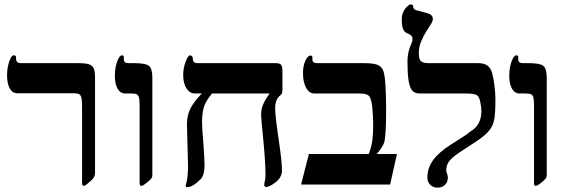

<svg xmlns="http://www.w3.org/2000/svg" viewBox="-20 -841 2584 875"><path d="M59.1 -416Q37.1 -416 24.7 -437.7Q12.2 -459.5 12.2 -497.1Q12.2 -532.2 22 -560.5Q31.7 -588.9 42 -588.9Q53.2 -588.9 53.2 -580.1V-570.8Q53.2 -565.4 57.9 -559.3Q62.5 -553.2 75.2 -553.2H335Q370.6 -553.2 385.7 -547.9Q400.9 -542.5 407 -529.5Q413.1 -516.6 413.1 -485.8V-53.2Q413.1 -32.7 395 -18.1L381.3 -5.9Q368.7 5.9 362.8 5.9Q356.9 5.9 355.5 2Q354 -2 354 -14.2V-358.9Q354 -383.8 351.1 -395.5Q348.1 -407.2 340.8 -411.6Q333.5 -416 314 -416Z M674.3 -43.9Q674.3 -33.2 668.9 -26.6Q663.6 -20 647.5 -7.1Q631.3 5.9 625 5.9Q619.1 5.9 617.7 2.4Q616.2 -1 616.2 -12.2V-359.9Q616.2 -385.7 613.5 -396.2Q610.8 -406.7 604 -410.9Q597.2 -415 578.1 -415H550.3Q528.3 -415 515.9 -436.8Q503.4 -458.5 503.4 -496.1Q503.4 -530.8 513.7 -559.8Q523.9 -588.9 536.1 -588.9Q544.4 -588.9 544.4 -580.1V-570.8Q544.4 -553.2 564.5 -553.2H592.3Q644 -553.2 659.2 -540.5Q674.3 -527.8 674.3 -485.8Z M946.3 -415Q919.4 -382.8 910.2 -355.7Q900.9 -328.6 900.9 -284.2Q900.9 -255.4 906.7 -189Q912.1 -122.1 912.1 -86.9Q912.1 -45.4 896 -25.9Q857.9 12.2 833 12.2Q826.2 12.2 826.2 3.9L828.1 -3.4Q836.9 -30.3 836.9 -86.9L834.5 -176.8L832 -275.9Q832 -314.9 847.7 -346.2Q863.3 -377.4 899.9 -415H869.1Q844.7 -415 829.8 -438.2Q814.9 -461.4 814.9 -499Q814.9 -530.3 825.9 -559.6Q836.9 -588.9 846.2 -588.9Q850.6 -588.9 854.7 -584.7Q858.9 -580.6 858.9 -573.2Q858.9 -553.2 879.9 -553.2H1237.3Q1255.4 -553.2 1261.2 -545.4Q1267.1 -537.6 1267.1 -519V-432.1Q1267.1 -414.1 1259.3 -408.2Q1233.9 -389.6 1233.9 -348.1Q1233.9 -314.5 1249.5 -209Q1265.1 -103.5 1265.1 -64Q1265.1 -33.7 1237.1 -11.2Q1209 11.2 1191.9 11.2Q1189 11.2 1186.5 8.3Q1184.1 5.4 1184.1 1Q1184.1 -4.4 1187 -15.4Q1189.9 -26.4 1189.9 -46.9Q1189.9 -99.6 1180.2 -200.7Q1169.9 -301.3 1169.9 -316.9Q1169.9 -342.8 1179 -364.7Q1188 -386.7 1209 -415Z M1757.8 0H1352.1L1387.7 -139.2H1660.6Q1673.3 -172.4 1677 -202.4Q1680.7 -232.4 1680.7 -271Q1680.7 -312.5 1676.5 -352.5Q1672.4 -392.6 1661.6 -403.8Q1650.9 -415 1618.7 -415H1412.1Q1388.7 -415 1374.8 -441.4Q1360.8 -467.8 1360.8 -507.8Q1360.8 -540.5 1371.6 -564.2Q1382.3 -587.9 1395 -587.9Q1403.8 -587.9 1403.8 -579.1V-569.8Q1403.8 -553.2 1425.8 -553.2H1637.7Q1679.2 -553.2 1698 -546.4Q1716.8 -539.6 1725.1 -522.5Q1733.4 -505.4 1736.6 -452.9Q1739.7 -400.4 1739.7 -338.9Q1739.7 -225.1 1731 -191.9Q1728 -182.1 1717 -165.5Q1706.1 -148.9 1696.8 -139.2H1789.1Z M2237.8 -388.2Q2237.8 -323.2 2231.9 -294.2Q2226.1 -265.1 2205.8 -241.7Q2185.5 -218.3 2133.8 -185.5Q2060.1 -138.7 2043.2 -123.3Q2026.4 -107.9 2020 -94.5Q2013.7 -81.1 2013.7 -65.9Q2013.7 -59.1 2017.3 -49.3Q2021 -39.6 2021 -32.2Q2021 -11.2 2007.8 1.5Q1994.6 14.2 1974.6 14.2Q1954.1 14.2 1940.9 1.5Q1927.7 -11.2 1927.7 -32.2Q1927.7 -74.7 1953.1 -110.4Q1978.5 -146 2034.7 -182.1Q2071.3 -205.1 2092 -218.5Q2112.8 -231.9 2121.6 -240.2Q2173.8 -270 2173.8 -334Q2173.8 -351.6 2168.7 -377Q2163.6 -402.3 2151.1 -408.7Q2138.7 -415 2095.7 -415H1892.6Q1869.1 -415 1857.9 -429.2Q1846.7 -443.4 1841.8 -475.3Q1836.9 -507.3 1836.9 -563Q1836.9 -603.5 1855 -642.6Q1859.9 -652.8 1859.9 -665Q1859.9 -680.2 1836.9 -689Q1823.2 -693.8 1817.1 -708.3Q1811 -722.7 1811 -754.9Q1811 -771 1817.4 -785.4Q1823.7 -799.8 1834.5 -810.3Q1845.2 -820.8 1851.6 -820.8Q1862.8 -820.8 1862.8 -811Q1862.8 -805.2 1867.2 -800Q1871.6 -794.9 1889.6 -791Q1932.1 -781.2 1942.4 -774.4Q1952.6 -767.6 1952.6 -753.9Q1952.6 -744.1 1942.6 -729.2Q1932.6 -714.4 1920.7 -694.6Q1908.7 -674.8 1898.7 -650.9Q1888.7 -627 1888.7 -599.1Q1888.7 -571.3 1898.2 -562.3Q1907.7 -553.2 1933.6 -553.2H2159.7Q2185.5 -553.2 2200.9 -542.5Q2216.3 -531.7 2222.9 -507.8Q2229.5 -483.9 2233.6 -449.5Q2237.8 -415 2237.8 -388.2Z M2471.7 -43.9Q2471.7 -33.2 2466.3 -26.6Q2460.9 -20 2444.8 -7.1Q2428.7 5.9 2422.4 5.9Q2416.5 5.9 2415 2.4Q2413.6 -1 2413.6 -12.2V-359.9Q2413.6 -385.7 2410.9 -396.2Q2408.2 -406.7 2401.4 -410.9Q2394.5 -415 2375.5 -415H2347.7Q2325.7 -415 2313.2 -436.8Q2300.8 -458.5 2300.8 -496.1Q2300.8 -530.8 2311 -559.8Q2321.3 -588.9 2333.5 -588.9Q2341.8 -588.9 2341.8 -580.1V-570.8Q2341.8 -553.2 2361.8 -553.2H2389.6Q2441.4 -553.2 2456.5 -540.5Q2471.7 -527.8 2471.7 -485.8Z"/></svg>

Font: Tinos
Style: Bold
Weight: 700
Designer: Steve Matteson
Foundry: Monotype Imaging Inc.
Version: Version 1.23